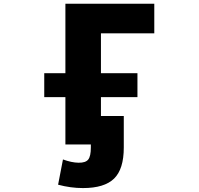

<svg xmlns="http://www.w3.org/2000/svg" viewBox="-20 -752 1040 1002"><path d="M210.9 -245.1V-370.1H321.3V-732.4H785.2V-578.1H506.8V-370.1H697.3V-245.1H506.8V-146.5H626V17.6Q626 130.9 575.2 180.2Q524.4 229.5 413.1 229.5Q348.6 229.5 283.2 211.9L308.6 80.1Q353.5 96.7 390.1 97.2Q426.8 97.7 440.4 80.6Q454.1 63.5 454.1 17.6V2H447.3H321.3V-245.1Z"/></svg>

Font: Gen Shin Gothic Monospace Heavy
Style: Bold
Weight: 800
Designer: [Source Han Sans]
Ryoko NISHIZUKA  (kana & ideographs); Paul D. Hunt (Latin, Greek & Cyrillic); Wenlong ZHANG  (bopomofo
Version: Version 1.002.20150607